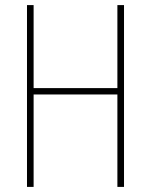

<svg xmlns="http://www.w3.org/2000/svg" viewBox="-20 -734 592 754"><path d="M467 0H441V-363H112V0H86V-714H112V-388H441V-714H467Z"/></svg>

Font: Noto Sans Khmer Condensed Thin
Style: Regular
Weight: 100
Width: 3
Designer: Danh Hong and the Monotype Design Team
Foundry: Monotype Imaging Inc.
Version: Version 2.004; ttfautohint (v1.8.4.7-5d5b)